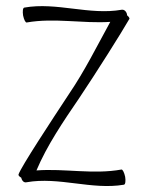

<svg xmlns="http://www.w3.org/2000/svg" viewBox="-20 -583 478 632"><path d="M67 17C174 -2 282 43 388 25C393 24 394 12 392 -1C389 -15 384 -25 380 -25C287 -8 193 -29 100 -22C134 -103 188 -183 240 -259C297 -344 379 -474 406 -521C407 -523 404 -528 398 -533V-536C396 -545 389 -552 381 -551C274 -532 166 -577 60 -558C55 -557 54 -546 56 -532C59 -518 64 -508 68 -509C159 -525 252 -505 343 -511C299 -431 259 -350 208 -275C150 -187 50 -35 41 -9C40 -6 43 -2 50 2C52 12 59 19 67 17Z"/></svg>

Font: Nupuram Condensed Thin
Style: Regular
Weight: 100
Width: 3
Designer: Santhosh Thottingal (santhosh.thottingal@gmail.com)
Foundry: SMC
Version: Version 1.000